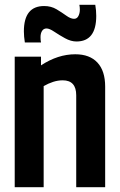

<svg xmlns="http://www.w3.org/2000/svg" viewBox="-20 -776 496 796"><path d="M41 0V-541H150V-505Q220 -551 292 -551Q352 -551 384 -516.5Q416 -482 416 -417V0H296V-381Q296 -443 240 -443Q220 -443 200 -436.5Q180 -430 161 -419V0ZM83 -600Q81 -612 80 -624Q79 -636 79 -646Q79 -751 163 -751Q192 -751 214.5 -737.5Q237 -724 255 -711Q273 -698 287 -698Q299 -698 305 -709.5Q311 -721 311 -736Q311 -747 309 -756H375Q377 -745 378 -733Q379 -721 379 -710Q379 -604 297 -604Q274 -604 249.5 -617.5Q225 -631 205 -644.5Q185 -658 173 -658Q161 -658 154.5 -648Q148 -638 148 -622Q148 -608 150 -600Z"/></svg>

Font: Georama Semi Condensed SemiBold
Style: Regular
Weight: 600
Width: 4
Designer: Jean-Baptiste Levee
Foundry: Production Type
Version: Version 1.000